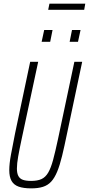

<svg xmlns="http://www.w3.org/2000/svg" viewBox="-20 -1028 489 1056"><path d="M152 8Q109 8 82.5 -1.5Q56 -11 43.5 -33Q31 -55 31 -92Q31 -127 40 -176Q49 -225 63 -295L146 -688H190L99 -263Q87 -207 80 -167.5Q73 -128 73 -101Q73 -75 81 -60Q89 -45 106 -39Q123 -33 151 -33Q186 -33 208 -43Q230 -53 245 -78.5Q260 -104 272 -148.5Q284 -193 299 -263L389 -688H432L349 -295Q334 -222 321.5 -170.5Q309 -119 294.5 -84Q280 -49 261.5 -29Q243 -9 216.5 -0.5Q190 8 152 8ZM363 -798 376 -863H423L409 -798ZM209 -798 223 -863H269L256 -798ZM245 -974 252 -1008H449L443 -974Z"/></svg>

Font: Saira ExtraCondensed ExtraLight
Style: Italic
Weight: 250
Width: 2
Italic angle: -12°
Designer: Hector Gatti with collaboration of the Omnibus-Type team
Foundry: Omnibus-Type
Version: Version 1.101